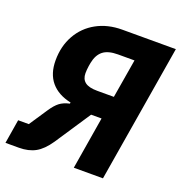

<svg xmlns="http://www.w3.org/2000/svg" viewBox="-130 -807 864 916"><g transform="rotate(20 302.5 -349.0)"><path d="M17 -122H71L133 -215Q153 -245 172 -259.5Q191 -274 222 -281L223 -287Q157 -301 122 -342.5Q87 -384 87 -452Q87 -524 118.5 -580Q150 -636 206.5 -667Q263 -698 336 -698H608L492 0H344L388 -266H335L215 -85Q183 -38 148.5 -19Q114 0 65 0H-3ZM408 -383 441 -580H357Q307 -580 281.5 -559.5Q256 -539 248 -497L245 -480Q242 -459 242 -443Q242 -413 261.5 -398Q281 -383 323 -383Z"/></g></svg>

Font: iA Writer Mono V
Style: Regular
Weight: 400
Italic angle: -9.5°
Designer: Mike Abbink, Paul van der Laan, Pieter van Rosmalen
Foundry: Bold Monday
Version: Version 2.000